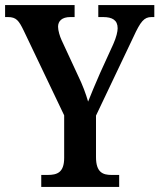

<svg xmlns="http://www.w3.org/2000/svg" viewBox="-21 -734 626 754"><path d="M141 0H447V-47H417C384 -47 356 -56 356 -117V-280L503 -589C531 -650 545 -667 574 -667H585V-714H365V-667H384C420 -667 441 -655 441 -623C441 -610 436 -588 424 -561L372 -447C353 -404 337 -365 325 -335C316 -366 304 -399 285 -438L221 -576C214 -591 207 -614 207 -629C207 -651 222 -667 255 -667H272V-714H-1V-667H10C43 -667 53 -653 72 -614L231 -281V-114C231 -56 203 -47 166 -47H141Z"/></svg>

Font: Noto Serif Tamil Condensed SemiBold
Style: Regular
Weight: 600
Width: 3
Designer: Indian Type Foundry, Tom Grace, and the Monotype Design Team
Foundry: Monotype Imaging Inc.
Version: Version 2.004